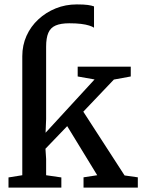

<svg xmlns="http://www.w3.org/2000/svg" viewBox="-20 -850 658 870"><path d="M18.5 0V-46L81 -56V-595.5Q81 -645 100.2 -687.8Q119.5 -730.5 153.8 -762.2Q188 -794 232.5 -812Q277 -830 328 -830Q360.5 -830 378 -827.5Q395.5 -825 406 -821V-724.5Q399 -729.5 384.2 -734.2Q369.5 -739 346.8 -741.8Q324 -744.5 294 -744.5Q255.5 -744.5 232.2 -734.5Q209 -724.5 199 -701.2Q189 -678 189 -638.5V-310.5L186.5 -248.5L408.5 -490L332 -503.5V-548H572.5V-503.5L496 -489.5L357.5 -344L544.5 -55L604.5 -46.5V0H358.5V-46.5L420.5 -56L284.5 -278.5L186 -176L189 -129.5V-56L258 -46V0Z"/></svg>

Font: Merriweather 36pt Medium
Style: Regular
Weight: 500
Version: Version 2.100